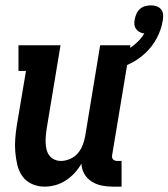

<svg xmlns="http://www.w3.org/2000/svg" viewBox="-20 -689 629 717"><path d="M146 8Q121 8 99 -2Q77 -12 63.5 -31Q50 -50 44.5 -74Q39 -98 37 -122.5Q35 -147 37 -172Q39 -197 43 -222L77 -424H49V-520H206L154 -207Q152 -194 151 -181Q150 -168 150.5 -155Q151 -142 154 -130Q157 -118 164.5 -108Q172 -98 183.5 -93Q195 -88 208 -88Q224 -88 241.5 -95.5Q259 -103 270.5 -116.5Q282 -130 288.5 -146.5Q295 -163 298 -180L354 -520H467L399 -111Q398 -107 398.5 -102Q399 -97 402 -94Q405 -91 409 -89.5Q413 -88 418 -88H434V8H402Q380 8 360 4Q340 0 322.5 -11Q305 -22 295 -39.5Q285 -57 284 -78Q274 -60 259 -43.5Q244 -27 225.5 -15Q207 -3 186.5 2.5Q166 8 146 8ZM395 -424 379 -475Q399 -480 418.5 -487Q438 -494 457 -505Q476 -516 492 -531Q508 -546 519 -564Q510 -565 502 -569Q494 -573 488.5 -580.5Q483 -588 482 -597.5Q481 -607 483 -616Q485 -627 489.5 -637.5Q494 -648 502.5 -655.5Q511 -663 522 -666Q533 -669 544 -669Q555 -669 565 -665.5Q575 -662 581.5 -654Q588 -646 589 -635.5Q590 -625 588 -614Q583 -580 566 -547.5Q549 -515 522 -490Q495 -465 462 -449.5Q429 -434 395 -424Z"/></svg>

Font: Iosevka Curly Slab
Style: Bold Italic
Weight: 700
Italic angle: -9°
Monospace: yes
Designer: Belleve Invis
Foundry: Belleve Invis
Version: Version 22.1.2; ttfautohint (v1.8.4)